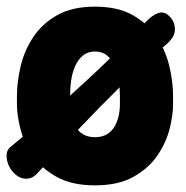

<svg xmlns="http://www.w3.org/2000/svg" viewBox="-25 -539 559 578"><path d="M16 -19Q6 -29 0 -44Q-6 -59 -5 -74Q-4 -89 7 -97Q84 -160 157.5 -225.5Q231 -291 297 -354.5Q363 -418 416 -475Q433 -493 451 -499.5Q469 -506 484 -491L487 -488Q502 -472 501.5 -449Q501 -426 474 -404Q401 -341 336.5 -277.5Q272 -214 211 -149.5Q150 -85 87 -17Q73 -1 54 -1Q35 -1 19 -16ZM496 -225Q496 -191 485 -149Q474 -107 447.5 -69Q421 -31 375.5 -6Q330 19 261 19Q192 19 146.5 -6Q101 -31 74.5 -69Q48 -107 37 -149Q26 -191 26 -225V-250Q26 -292 37 -339Q48 -386 74.5 -426.5Q101 -467 146.5 -493Q192 -519 261 -519Q330 -519 375.5 -493Q421 -467 447.5 -426.5Q474 -386 485 -339Q496 -292 496 -250ZM336 -250Q336 -275 332.5 -298.5Q329 -322 320 -341.5Q311 -361 296.5 -372.5Q282 -384 261 -384Q240 -384 225.5 -372.5Q211 -361 202 -341.5Q193 -322 189.5 -298.5Q186 -275 186 -250V-225Q186 -207 190 -189.5Q194 -172 202.5 -157.5Q211 -143 225.5 -134.5Q240 -126 261 -126Q282 -126 296.5 -134.5Q311 -143 319.5 -157.5Q328 -172 332 -189.5Q336 -207 336 -225Z"/></svg>

Font: Winky Sans
Style: Bold
Weight: 700
Designer: Simon Atzbach
Foundry: typofactur
Version: Version 1.205